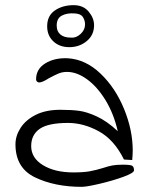

<svg xmlns="http://www.w3.org/2000/svg" viewBox="-20 -725 580 745"><path d="M40 -165Q40 -198 60 -229Q80 -260 119 -279.5Q158 -299 214 -299Q257 -299 287 -295Q317 -291 356 -273Q395 -255 437 -216Q421 -285 389 -337Q357 -389 317.5 -417.5Q278 -446 240 -446Q222 -446 206.5 -439.5Q191 -433 169 -421Q144 -405 132 -405Q127 -405 123.5 -408.5Q120 -412 120 -417Q120 -457 155.5 -479Q191 -501 242 -499Q312 -495 370 -439.5Q428 -384 461.5 -302Q495 -220 495 -141Q495 -128 493 -104L461 -106Q423 -183 363.5 -215.5Q304 -248 244 -248Q167 -248 134 -225Q101 -202 101 -158Q101 -112 147 -84Q193 -56 265 -56Q305 -56 329 -60.5Q353 -65 379 -73Q400 -80 416 -83Q432 -86 457 -86Q485 -86 492.5 -82Q500 -78 500 -64Q500 -54 459 -39Q418 -24 367 -12Q316 0 297 0Q193 0 116.5 -36.5Q40 -73 40 -165ZM163 -623Q163 -664 193 -684.5Q223 -705 266 -705Q303 -705 324 -680Q345 -655 345 -627Q345 -589 316.5 -565.5Q288 -542 249 -542Q211 -542 187 -564.5Q163 -587 163 -623ZM310 -630Q310 -646 301.5 -659Q293 -672 269 -673Q240 -675 220 -664.5Q200 -654 200 -626Q200 -603 214.5 -591Q229 -579 255 -579Q275 -577 292.5 -593Q310 -609 310 -630Z"/></svg>

Font: Indie Flower
Style: Regular
Weight: 400
Designer: Kimberly Geswein
Foundry: Kimberly Geswein
Version: Version 2.000